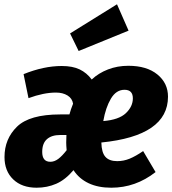

<svg xmlns="http://www.w3.org/2000/svg" viewBox="-20 -858 805 896"><path d="M408 -487Q440 -517 484 -534Q528 -551 579 -551Q665 -551 714.5 -510.5Q764 -470 764 -407Q764 -224 453 -193Q454 -146 472 -126Q490 -106 527 -106Q557 -106 585 -117.5Q613 -129 648 -153L706 -55Q613 18 499 18Q438 18 393.5 -3Q349 -24 323 -64Q285 -19 242.5 -0.5Q200 18 151 18Q82 18 41.5 -21Q1 -60 1 -125Q1 -210 59.5 -267Q118 -324 261 -324H304Q310 -347 321 -374Q317 -399 295 -412.5Q273 -426 241 -426Q184 -426 113 -400L90 -512Q184 -550 268 -550Q319 -550 352 -534Q385 -518 408 -487ZM462 -293Q535 -299 567.5 -330Q600 -361 600 -399Q600 -439 561 -439Q522 -439 497.5 -397.5Q473 -356 462 -293ZM261 -228Q221 -228 199 -208.5Q177 -189 177 -149Q177 -103 215 -103Q234 -103 252 -116.5Q270 -130 291 -157Q289 -179 289 -193L290 -228ZM580 -715 347 -620 307 -702 526 -838Z"/></svg>

Font: Fira Sans Condensed ExtraBold
Style: Italic
Weight: 800
Width: 3
Italic angle: -8°
Designer: bBox Type GmbH & Carrois Corporate GbR & Edenspiekermann AG
Foundry: bBox Type GmbH & Carrois Corporate GbR & Edenspiekermann AG
Version: Version 4.301